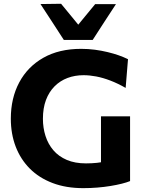

<svg xmlns="http://www.w3.org/2000/svg" viewBox="-20 -987 769 1020"><path d="M422.5 12.5Q330.5 12.5 259 -14.8Q187.5 -42 138.2 -91.5Q89 -141 63.2 -208.5Q37.5 -276 37.5 -356.5Q37.5 -465.5 82.2 -549.2Q127 -633 210.5 -680.2Q294 -727.5 411 -727.5Q448.5 -727.5 484.2 -722.8Q520 -718 552 -710.2Q584 -702.5 611.5 -692.8Q639 -683 660 -672.5L647.5 -520Q605.5 -544 566.2 -559Q527 -574 491.2 -580.8Q455.5 -587.5 424 -587.5Q378 -587.5 338.8 -572.8Q299.5 -558 270 -528.5Q240.5 -499 224.2 -455.8Q208 -412.5 208 -356Q208 -307.5 221.8 -264.5Q235.5 -221.5 263.5 -188.8Q291.5 -156 334.8 -137.5Q378 -119 436.5 -119Q467.5 -119 495.5 -122Q523.5 -125 549.5 -131.5Q575.5 -138 600.8 -147.8Q626 -157.5 651.5 -171.5L671 -25Q654 -18 627.2 -11.2Q600.5 -4.5 567.2 1Q534 6.5 497 9.5Q460 12.5 422.5 12.5ZM516.5 -22Q516.5 -78 516.5 -120Q516.5 -162 516.5 -204.5Q516.5 -253.5 516.5 -291.5Q516.5 -329.5 516.5 -369H671Q671 -329.5 671 -291.5Q671 -253.5 671 -204.5Q671 -162 671 -120.2Q671 -78.5 671 -25ZM319 -775Q288 -823.5 256.8 -871Q225.5 -918.5 195 -965.5L304.5 -967Q332 -933.5 359.2 -900.5Q386.5 -867.5 414.5 -833H377Q404.5 -867 431.8 -899.8Q459 -932.5 485.5 -965H596Q565.5 -918.5 534.5 -871Q503.5 -823.5 472.5 -775Z"/></svg>

Font: Commissioner Thin
Style: Bold
Weight: 700
Version: Version 1.001;gftools[0.9.23]